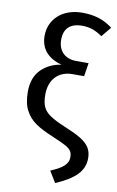

<svg xmlns="http://www.w3.org/2000/svg" viewBox="-104 -805 654 1074"><g transform="rotate(10 223.5 -267.5)"><path d="M274 -750C162 -750 88 -681 88 -586C88 -511 133 -464 209 -443C164 -437 127 -419 96 -389C65 -358 50 -316 50 -262C50 -219 57 -183 72 -156C101 -100 149 -73 234 -37C267 -23 291 -12 306 -4C337 13 348 29 348 57C348 100 314 124 250 151L289 215C400 167 447 118 447 46C447 21 441 1 430 -16C407 -49 369 -71 289 -104C250 -120 221 -135 202 -148C163 -174 149 -205 149 -264C149 -348 199 -402 279 -402H345L357 -478H287C223 -478 183 -517 183 -581C183 -641 215 -678 286 -678C330 -678 362 -666 401 -639L447 -695C399 -732 346 -750 274 -750Z"/></g></svg>

Font: Fira Sans
Style: Regular
Weight: 400
Designer: Carrois Corporate & Edenspiekermann AG
Foundry: Carrois Corporate GbR & Edenspiekermann AG
Version: Version 4.203